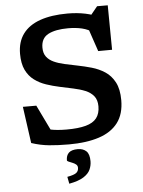

<svg xmlns="http://www.w3.org/2000/svg" viewBox="-63 -790 794 1068"><g transform="rotate(-5 334.5 -256.0)"><path d="M546.5 -672.5 471.5 -681.5 520 -741H579.5L582 -492.5L504.5 -492L456 -635L491.5 -595.5Q460.5 -616.5 426 -624.8Q391.5 -633 348.5 -633Q277.5 -633 237.2 -611.8Q197 -590.5 197 -538Q197 -506.5 211.8 -487Q226.5 -467.5 252.2 -455.8Q278 -444 311.8 -436.5Q345.5 -429 383.5 -421.5Q421.5 -414 461 -402.8Q500.5 -391.5 534 -369.8Q567.5 -348 588 -309.2Q608.5 -270.5 608.5 -209Q608.5 -131.5 571.8 -83Q535 -34.5 465.5 -11.8Q396 11 297.5 11Q236 11 187.2 6.2Q138.5 1.5 88.5 -15L60 -219.5H135L231.5 -20L114.5 -110.5Q159.5 -89.5 198.5 -81Q237.5 -72.5 291.5 -72.5Q357 -72.5 398.5 -83.8Q440 -95 459.5 -120.2Q479 -145.5 479 -186Q479 -221.5 461.8 -243Q444.5 -264.5 414.8 -276.8Q385 -289 348.8 -296.5Q312.5 -304 274 -312.5Q236 -320.5 199.5 -332.8Q163 -345 133.8 -366.8Q104.5 -388.5 87.2 -424.2Q70 -460 70 -514.5Q70 -581 103 -625.8Q136 -670.5 199.2 -692.8Q262.5 -715 352 -715Q406.5 -715 452.5 -705.2Q498.5 -695.5 546.5 -672.5ZM272.5 190Q311 183 323.5 172.8Q336 162.5 336 145Q336 133 327.5 126Q319 119 307.2 114.5Q295.5 110 286.8 106.2Q278 102.5 278 98Q278 71 293.5 56.2Q309 41.5 343.5 41.5Q373 41.5 390.8 58Q408.5 74.5 408.5 114.5Q408.5 138.5 398.5 161Q388.5 183.5 360.8 201.2Q333 219 280 229Z"/></g></svg>

Font: Newsreader 7pt Medium
Style: Regular
Weight: 500
Designer: Hugues Gentile
Foundry: Production Type
Version: Version 1.003